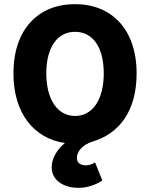

<svg xmlns="http://www.w3.org/2000/svg" viewBox="-20 -683 727 929"><path d="M361 226C399 226 447 211 475 190L440 103C429 110 413 117 396 117C370 117 352 106 352 80C352 53 376 18 428 2C557 -37 641 -145 641 -328C641 -541 520 -663 343 -663C166 -663 45 -542 45 -328C45 -135 144 -13 294 9C259 37 230 82 230 126C230 190 288 226 361 226ZM343 -122C258 -122 204 -202 204 -328C204 -455 258 -529 343 -529C429 -529 482 -455 482 -328C482 -202 429 -122 343 -122Z"/></svg>

Font: Source Sans Pro
Style: Bold
Weight: 700
Designer: Paul D. Hunt
Foundry: Adobe Systems Incorporated
Version: Version 3.006;hotconv 1.0.111;makeotfexe 2.5.65597